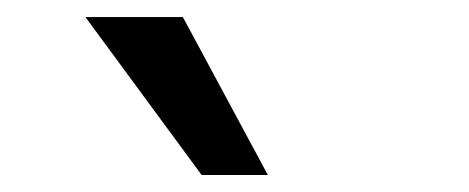

<svg xmlns="http://www.w3.org/2000/svg" viewBox="-20 -812 550 225"><path d="M293.9 -606.9 194.3 -792H80.1L216.3 -606.9Z"/></svg>

Font: Winston Medium
Style: Regular
Weight: 500
Designer: Vernon Adams, Kim Jin-seong, David Berlow, Cristiano Sobral
Foundry: The Winston Project Authors
Version: Version 3.004